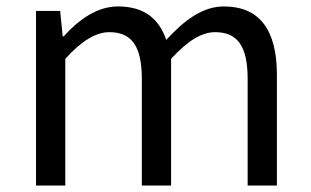

<svg xmlns="http://www.w3.org/2000/svg" viewBox="-20 -577 966 597"><path d="M92 0H183V-394C233 -450 279 -477 320 -477C389 -477 421 -434 421 -332V0H512V-394C563 -450 607 -477 649 -477C718 -477 750 -434 750 -332V0H841V-344C841 -483 788 -557 676 -557C610 -557 553 -514 497 -453C475 -517 430 -557 347 -557C282 -557 225 -516 178 -464H175L167 -543H92Z"/></svg>

Font: Noto Sans CJK KR Regular
Style: Regular
Weight: 400
Designer: Ryoko NISHIZUKA (kana & ideographs); Paul D. Hunt (Latin, Greek & Cyrillic); Wenlong ZHANG (bopomofo); Sandoll Communica
Foundry: Adobe Systems Incorporated
Version: Version 1.004;PS 1.004;hotconv 1.0.82;makeotf.lib2.5.63406